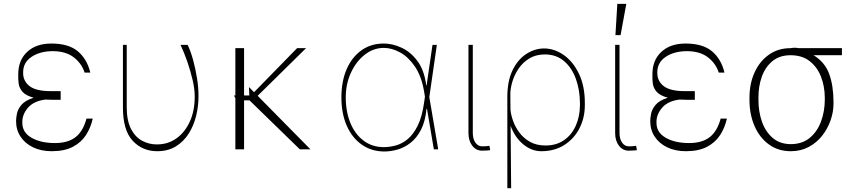

<svg xmlns="http://www.w3.org/2000/svg" viewBox="-20 -780 4472 1003"><path d="M296.9 -258.5H258.5Q236.5 -258.5 217.3 -259.9Q155.2 -252.1 125.4 -216.4Q95.5 -180.8 96.6 -140.6Q95.5 -89.1 143.8 -60.9Q192.1 -32.7 267 -32.7Q335.2 -32.7 374.8 -63.7Q414.4 -94.8 431.8 -160.5H464.5Q454.2 -113.3 429.2 -74.6Q404.1 -35.9 360.4 -13Q316.8 9.9 250 9.9Q195 9.9 152.9 -10.3Q110.8 -30.5 87.4 -66.1Q63.9 -101.6 63.9 -147.7Q63.9 -162.3 68.4 -185.7Q72.8 -209.2 92 -232.2Q111.2 -255.3 155.9 -269.5Q114.3 -280.9 97.5 -300.6Q80.6 -320.3 77.6 -342.7Q74.6 -365.1 75.3 -384.6Q75.3 -387.8 75.3 -389.2Q74.6 -464.5 121.4 -508.5Q168.3 -552.6 248.6 -552.6Q338.1 -552.6 386.5 -512.1Q435 -471.6 451.7 -400.6H421.9Q407.7 -447.1 366.3 -479.8Q324.9 -512.4 255.7 -512.8Q188.2 -512.4 144.2 -482.6Q100.1 -452.8 100.9 -400.6Q100.1 -356.9 134.1 -330.4Q168 -304 242.9 -304H296.9Z M622.2 -545.5H642V-218.8Q642.4 -147.7 665.1 -105.1Q687.9 -62.5 723.9 -43.9Q759.9 -25.2 799.7 -25.6Q856.2 -25.2 900.9 -56.6Q945.7 -88.1 971.6 -144.7Q997.5 -201.3 997.2 -277Q997.2 -314.6 986.3 -361.7Q975.5 -408.7 958.8 -456.9Q942.1 -505 923.3 -545.5H960.2Q975.1 -515.6 988.1 -469.1Q1001.1 -422.6 1009.2 -371.4Q1017.4 -320.3 1017 -277Q1017 -225.5 1004.6 -174.7Q992.2 -123.9 965.9 -82.2Q939.6 -40.5 898.6 -15.3Q857.6 9.9 801.1 9.9Q723.4 9.9 672.6 -45.3Q621.8 -100.5 622.2 -220.2Z M1255 -528.4V-281.2H1282.3L1280.5 -325.3L1307.2 -298.3L1532 -528.4H1578.8L1326 -279.5L1601.6 0H1546.2L1283.4 -255.7H1255V0H1209.5V-267L1202.4 -281.2H1209.5V-528.4Z M1985.1 11.4Q1918.7 10.3 1868.8 -25.2Q1818.9 -60.7 1791.2 -123.9Q1763.5 -187.1 1763.5 -271.3Q1763.5 -355.1 1790.8 -418.3Q1818.2 -481.5 1867.9 -517Q1917.6 -552.6 1985.1 -552.6Q2030.5 -552.6 2077.9 -530.7Q2125.4 -508.9 2161 -460.8Q2196.7 -412.6 2206.7 -333.8H2208.5L2239.3 -545.5H2262.1L2222.7 -272.7L2269.2 0H2246.4L2210.6 -211.6H2208.1Q2201.7 -145.6 2179.2 -102.1Q2156.6 -58.6 2124.3 -33.6Q2092 -8.5 2055.6 1.6Q2019.2 11.7 1985.1 11.4ZM2199.9 -274.9 2195.3 -302.6Q2181.8 -382.1 2147.5 -432.4Q2113.3 -482.6 2070 -506.2Q2026.6 -529.8 1985.1 -529.8Q1931.1 -529.8 1885.8 -494.5Q1840.6 -459.2 1813.4 -400.4Q1786.2 -341.6 1786.2 -271.3Q1786.2 -195.7 1810.7 -136.9Q1835.2 -78.1 1880 -44.7Q1924.7 -11.4 1985.1 -11.4Q2015.3 -11.4 2047.6 -20.1Q2079.9 -28.8 2109.6 -53.1Q2139.2 -77.4 2161.9 -123.2Q2184.7 -169 2195.3 -242.9Z M2427.2 -545.5H2449.9V-85.2Q2449.9 -54 2463.6 -34.8Q2477.3 -15.6 2498.2 -15.6Q2515.6 -15.6 2525.6 -16.9Q2535.5 -18.1 2536.6 -18.5L2540.8 4.3Q2539.4 4.6 2528.2 5.9Q2517 7.1 2498.2 7.1Q2467 7.1 2447.1 -18.8Q2427.2 -44.7 2427.2 -85.2Z M2630.3 203.1V-271.3Q2630 -355.8 2657.3 -412.5Q2684.7 -469.1 2728.9 -497.9Q2773.1 -526.6 2822.1 -527Q2876.4 -526.6 2925.1 -492.5Q2973.7 -458.5 3004.4 -394.7Q3035.2 -331 3035.2 -241.5V-231.5Q3035.2 -164.1 3006.9 -109.4Q2978.7 -54.7 2927.7 -22.4Q2876.8 9.9 2807.9 9.9Q2756.4 9.9 2712.7 -26.6Q2669 -63.2 2647.4 -122.9L2650.2 203.1ZM2646.7 -207Q2649.1 -179.7 2660.7 -147.5Q2672.2 -115.4 2694.1 -86.3Q2715.9 -57.2 2749.8 -38.5Q2783.7 -19.9 2830.6 -19.9Q2886.7 -20.2 2926.5 -47.8Q2966.3 -75.3 2987.7 -123Q3009.2 -170.8 3009.6 -231.5V-241.5Q3009.2 -310 2988.5 -367.7Q2967.7 -425.4 2927.2 -460.4Q2886.7 -495.4 2826.3 -495.7Q2778.4 -495.4 2744.1 -474.1Q2709.9 -452.8 2688.2 -420.1Q2666.5 -387.4 2656.2 -352.1Q2646 -316.8 2646 -288.4Z M3193.5 -545.5H3216.3V-85.2Q3216.3 -54 3229.9 -34.8Q3243.6 -15.6 3264.6 -15.6Q3282 -15.6 3291.9 -16.9Q3301.8 -18.1 3302.9 -18.5L3307.2 4.3Q3305.8 4.6 3294.6 5.9Q3283.4 7.1 3264.6 7.1Q3233.3 7.1 3213.4 -18.8Q3193.5 -44.7 3193.5 -85.2ZM3195 -596.6 3204.9 -759.9H3251.8L3221.9 -596.6Z M3609.7 -258.5H3571.4Q3549.4 -258.5 3530.2 -259.9Q3468 -252.1 3438.2 -216.4Q3408.4 -180.8 3409.4 -140.6Q3408.4 -89.1 3456.7 -60.9Q3505 -32.7 3579.9 -32.7Q3648.1 -32.7 3687.7 -63.7Q3727.3 -94.8 3744.7 -160.5H3777.3Q3767 -113.3 3742 -74.6Q3717 -35.9 3673.3 -13Q3629.6 9.9 3562.9 9.9Q3507.8 9.9 3465.7 -10.3Q3423.7 -30.5 3400.2 -66.1Q3376.8 -101.6 3376.8 -147.7Q3376.8 -162.3 3381.2 -185.7Q3385.7 -209.2 3404.8 -232.2Q3424 -255.3 3468.8 -269.5Q3427.2 -280.9 3410.3 -300.6Q3393.5 -320.3 3390.4 -342.7Q3387.4 -365.1 3388.1 -384.6Q3388.1 -387.8 3388.1 -389.2Q3387.4 -464.5 3434.3 -508.5Q3481.2 -552.6 3561.4 -552.6Q3650.9 -552.6 3699.4 -512.1Q3747.9 -471.6 3764.6 -400.6H3734.7Q3720.5 -447.1 3679.2 -479.8Q3637.8 -512.4 3568.5 -512.8Q3501.1 -512.4 3457 -482.6Q3413 -452.8 3413.7 -400.6Q3413 -356.9 3446.9 -330.4Q3480.8 -304 3555.8 -304H3609.7Z M3895.2 -258.5V-269.9Q3895.2 -342.7 3921.7 -401.3Q3948.2 -459.9 3996.4 -494.1Q4044.7 -528.4 4109.7 -528.4Q4132.5 -532.7 4152 -528.4H4378.2V-491.5H4230.1Q4289.1 -455.3 4311.4 -394.5Q4333.8 -333.8 4334.2 -248.6V-238.6Q4334.2 -195.3 4318.9 -151.5Q4303.6 -107.6 4274.9 -71Q4246.1 -34.4 4204.7 -12.3Q4163.4 9.9 4111.2 9.9Q4045.1 9.9 3996.4 -25.6Q3947.8 -61.1 3921.5 -122Q3895.2 -182.9 3895.2 -258.5ZM3942.1 -269.9V-258.5Q3941.8 -197.8 3960.2 -144.9Q3978.7 -92 4016.3 -59.7Q4054 -27.3 4111.2 -27Q4170.8 -27.3 4210 -59.7Q4249.3 -92 4268.8 -144.9Q4288.4 -197.8 4288.7 -258.5V-269.9Q4288.4 -328.8 4268.8 -379.3Q4249.3 -429.7 4209.7 -460.6Q4170.1 -491.5 4109.7 -491.5Q4052.6 -491.5 4015.1 -460.6Q3977.6 -429.7 3959.7 -379.3Q3941.8 -328.8 3942.1 -269.9Z"/></svg>

Font: Inter Thin BETA
Style: Regular
Weight: 100
Designer: Rasmus Andersson
Foundry: rsms
Version: Version 3.011;git-f93a4a705